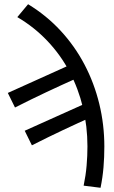

<svg xmlns="http://www.w3.org/2000/svg" viewBox="-20 -710 538 909"><path d="M456 179 376 169Q386 121 390 74.5Q394 28 394 -17Q394 -112 372.5 -201.5Q351 -291 309 -370.5Q267 -450 204.5 -516Q142 -582 62 -629L113 -690Q200 -637 267 -564.5Q334 -492 380 -404.5Q426 -317 450 -218.5Q474 -120 474 -16Q474 34 470 82Q466 130 456 179ZM131 -22 97 -91 422 -237V-160Q348 -127 279 -94.5Q210 -62 131 -22ZM51 -201 17 -270 343 -417 342 -339Q268 -306 199 -273.5Q130 -241 51 -201Z"/></svg>

Font: Source Sans 3
Style: Regular
Weight: 400
Designer: Paul D. Hunt
Foundry: Adobe
Version: Version 3.046;hotconv 1.0.118;makeotfexe 2.5.65603